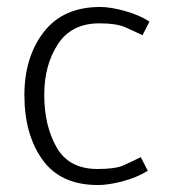

<svg xmlns="http://www.w3.org/2000/svg" viewBox="-20 -518 496 551"><path d="M261 13Q154 13 102 -59.5Q50 -132 50 -245Q50 -354 105.5 -426Q161 -498 268 -498Q297 -498 338.5 -486.5Q380 -475 409 -456L389 -417Q364 -429 339 -440Q314 -451 265 -451Q185 -451 146 -391Q107 -331 107 -246Q107 -157 142.5 -95Q178 -33 260 -33Q311 -33 334.5 -43.5Q358 -54 384 -67L404 -28Q374 -9 333 2Q292 13 261 13Z"/></svg>

Font: Palanquin ExtraLight
Style: Regular
Weight: 275
Designer: Pria Ravichandran
Version: Version 1.001